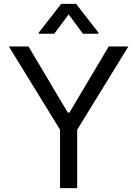

<svg xmlns="http://www.w3.org/2000/svg" viewBox="-20 -966 705 986"><path d="M258.5 -792.6H179V-798.3L294 -946H370.7L485.8 -798.3V-792.6H406.2L332.4 -892ZM25.6 -727.3H126.4L328.1 -387.8H336.6L538.4 -727.3H639.2L376.4 -299.7V0H288.4V-299.7Z"/></svg>

Font: TID UI
Style: Regular
Weight: 400
Designer: The TID Project Authors
Foundry: Bakken & Bæck
Version: Version 1.001;hotconv 1.0.109;makeotfexe 2.5.65596